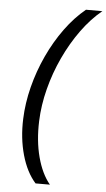

<svg xmlns="http://www.w3.org/2000/svg" viewBox="-63 -832 575 1039"><g transform="rotate(5 225.0 -313.0)"><path d="M171 167Q121 111 95.5 20Q70 -71 74 -175Q77 -261 99.5 -349.5Q122 -438 160.5 -521Q199 -604 250 -674Q301 -744 361 -793H450Q390 -744 339 -673.5Q288 -603 249 -519.5Q210 -436 187 -346.5Q164 -257 161 -171Q157 -64 180.5 24.5Q204 113 249 167Z"/></g></svg>

Font: Mona Sans Condensed Medium
Style: Italic
Weight: 500
Width: 3
Italic angle: -11.7°
Designer: Deni Anggara
Foundry: GitHub
Version: Version 1.001; ttfautohint (v1.8.4.7-5d5b);gftools[0.9.31]